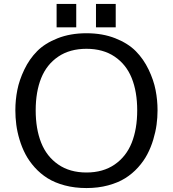

<svg xmlns="http://www.w3.org/2000/svg" viewBox="-20 -932 868 964"><path d="M57.1 -377.9Q57.1 -429.7 66.9 -479.7Q76.7 -529.8 102.1 -582.8Q127.4 -635.7 166.3 -675Q205.1 -714.4 269 -739.7Q333 -765.1 414.1 -765.1Q495.1 -765.1 559.1 -739.7Q623 -714.4 661.9 -675Q700.7 -635.7 726.1 -582.8Q751.5 -529.8 761.2 -479.7Q771 -429.7 771 -377.9Q771 -341.8 766.1 -305.9Q761.2 -270 749.5 -231Q737.8 -191.9 719.7 -157.5Q701.7 -123 673.1 -91.3Q644.5 -59.6 608.4 -37.1Q572.3 -14.6 522.5 -1.2Q472.7 12.2 414.1 12.2Q355 12.2 304.9 -1.2Q254.9 -14.6 219 -37.1Q183.1 -59.6 154.5 -91.3Q126 -123 107.9 -157.5Q89.8 -191.9 78.1 -231Q66.4 -270 61.8 -305.9Q57.1 -341.8 57.1 -377.9ZM186.8 -539.8Q159.2 -471.2 159.2 -377.9Q159.2 -284.7 186.8 -215.3Q214.4 -146 272.5 -106Q330.6 -65.9 414.1 -65.9Q497.6 -65.9 555.7 -106Q613.8 -146 641.4 -215.3Q668.9 -284.7 668.9 -377.9Q668.9 -471.2 641.4 -539.8Q613.8 -608.4 555.7 -647.7Q497.6 -687 414.1 -687Q330.6 -687 272.5 -647.7Q214.4 -608.4 186.8 -539.8ZM264.2 -794.9V-912.1H362.8V-794.9ZM461.9 -794.9V-912.1H561V-794.9Z"/></svg>

Font: Standard
Style: Regular
Weight: 400
Designer: Bryce Wilner
Version: Version 2.000;PS 2.0;hotconv 16.6.51;makeotf.lib2.5.65220 DE